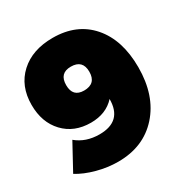

<svg xmlns="http://www.w3.org/2000/svg" viewBox="-166 -844 949 988"><g transform="rotate(-30 308.5 -350.5)"><path d="M107 -206Q162 -160 243 -160Q378 -160 378 -292Q325 -234 235 -234Q136 -234 75.5 -298Q15 -362 15 -466Q15 -578 87.5 -644.5Q160 -711 281 -711Q424 -711 506 -616.5Q588 -522 588 -360Q588 -192 497.5 -91Q407 10 256 10Q194 10 131 -7Q68 -24 23 -52ZM288 -536Q220 -536 220 -465Q220 -395 287 -395Q358 -395 358 -466Q358 -536 288 -536Z"/></g></svg>

Font: MontserratBlack
Style: Regular
Weight: 900
Designer: Julieta Ulanovsky
Foundry: Julieta Ulanovsky
Version: Version 4.000